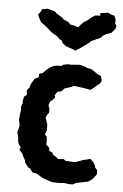

<svg xmlns="http://www.w3.org/2000/svg" viewBox="-54 -788 536 840"><g transform="rotate(5 214.0 -368.0)"><path d="M215 11 210 12 182 3 166 -3 153 -10 138 -20 118 -24 106 -40 96 -45 81 -66V-73L73 -87L65 -104L52 -118L57 -130L47 -142L43 -157L42 -173L36 -194L41 -211L44 -224L39 -248L41 -273L44 -293L43 -308L49 -322L48 -332L52 -351L64 -360L61 -380L73 -393L75 -404L84 -421L92 -433L109 -442V-456L124 -461L135 -472L151 -486L167 -495L186 -499H204L211 -505L231 -509L244 -508L266 -510L286 -511L306 -505L318 -500L333 -497L346 -490L360 -479L379 -470L385 -451L377 -436L364 -426L345 -410L339 -406L305 -412L287 -414L265 -417L250 -410L225 -402L212 -388L196 -385L185 -369L188 -359L176 -346L167 -339L162 -323L168 -307L167 -290L160 -282L154 -268L164 -239V-211L157 -194L166 -186L168 -166L167 -151L182 -137V-125L196 -118L201 -109L215 -100L224 -92L248 -94L258 -87L277 -86L299 -85L317 -91L336 -98L350 -101L365 -105L379 -92L387 -78L389 -69L399 -58V-40L383 -19L364 -5L342 -1L311 6L298 13H281L259 10L239 12ZM258 -571 248 -576 217 -586 200 -599 194 -611 186 -614 173 -627 152 -639 145 -644 127 -660 116 -669 98 -682 87 -702 82 -714 94 -730 97 -739 121 -743 138 -739 154 -734 163 -725 169 -722 190 -709 196 -702 217 -693 226 -683 243 -680 262 -674 274 -689 286 -700 302 -710 316 -722 332 -732 353 -733V-744L387 -749L397 -743L415 -738L422 -721L421 -705L428 -695L425 -682L409 -663L385 -654L372 -646L364 -637L340 -626L324 -619L310 -606L292 -594L280 -585Z"/></g></svg>

Font: Winky Rough Medium
Style: Regular
Weight: 500
Designer: Simon Atzbach
Foundry: typofactur
Version: Version 1.206; ttfautohint (v1.8.4.7-5d5b)